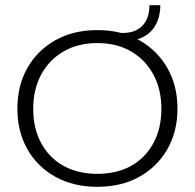

<svg xmlns="http://www.w3.org/2000/svg" viewBox="-20 -710 750 740"><path d="M355 10Q263 10 193.5 -28.5Q124 -67 85.5 -135Q47 -203 47 -291Q47 -380 85.5 -448Q124 -516 193.5 -555Q263 -594 355 -594Q448 -594 517 -555Q586 -516 625 -448Q664 -380 664 -291Q664 -203 625 -135Q586 -67 517 -28.5Q448 10 355 10ZM355 -40Q430 -40 485 -70.5Q540 -101 571 -158Q602 -215 602 -290Q602 -366 571 -423Q540 -480 485 -512Q430 -544 355 -544Q281 -544 225.5 -512Q170 -480 139 -423Q108 -366 108 -290Q108 -215 139 -158Q170 -101 225.5 -70.5Q281 -40 355 -40ZM444 -552V-583H453Q502 -583 529 -611Q556 -639 556 -690H598Q597 -624 560.5 -588Q524 -552 459 -552Z"/></svg>

Font: Rokkitt Light
Style: Regular
Weight: 300
Version: Version 3.103